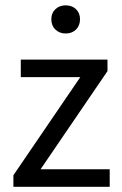

<svg xmlns="http://www.w3.org/2000/svg" viewBox="-20 -714 465 734"><path d="M31.2 0V-44L286.9 -419.1H59.5V-486.1H390.9V-442.1L135.2 -67H399.4V0ZM231 -586Q207.4 -586 191.8 -601Q176.2 -616 176.2 -640.4Q176.2 -664.2 191.8 -678.9Q207.4 -693.6 231 -693.6Q255.3 -693.6 270.6 -678.9Q285.9 -664.2 285.9 -640.4Q285.9 -616 270.6 -601Q255.3 -586 231 -586Z"/></svg>

Font: Source Sans 3
Style: Regular
Weight: 200
Designer: Paul D. Hunt
Foundry: Adobe
Version: Version 3.046;hotconv 1.0.118;makeotfexe 2.5.65603